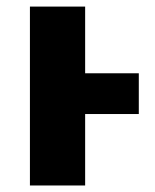

<svg xmlns="http://www.w3.org/2000/svg" viewBox="-20 -569 477 589"><path d="M241.2 0V-219.2H405.8V-344.2H241.2V-548.8H71.8V0Z"/></svg>

Font: Noto Reveo Sans
Style: Regular
Weight: 800
Designer: Monotype Design Team
Foundry: Monotype Imaging Inc.
Version: Version 2.007